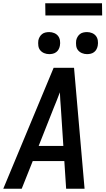

<svg xmlns="http://www.w3.org/2000/svg" viewBox="-23 -1147 643 1167"><path d="M-3 0 303 -735H427L491 0H379L368 -168H176L109 0ZM212 -260H362L347 -490Q345 -514 343.5 -538Q342 -562 341 -586Q332 -562 322.5 -538Q313 -514 303 -490ZM506 -818Q490 -818 475.5 -824Q461 -830 451.5 -841.5Q442 -853 440 -869Q438 -885 440 -901Q442 -912 448 -922.5Q454 -933 463 -940Q472 -947 483.5 -949.5Q495 -952 506 -952Q522 -952 536.5 -946Q551 -940 560 -928.5Q569 -917 571.5 -901Q574 -885 571 -869Q569 -858 563.5 -847.5Q558 -837 548.5 -830Q539 -823 528 -820.5Q517 -818 506 -818ZM276 -818Q260 -818 245.5 -824Q231 -830 221.5 -841.5Q212 -853 210 -869Q208 -885 210 -901Q212 -912 218 -922.5Q224 -933 233 -940Q242 -947 253.5 -949.5Q265 -952 276 -952Q292 -952 306.5 -946Q321 -940 330 -928.5Q339 -917 341.5 -901Q344 -885 341 -869Q339 -858 333.5 -847.5Q328 -837 318.5 -830Q309 -823 298 -820.5Q287 -818 276 -818ZM253 -1053 252 -1127H597L598 -1053Z"/></svg>

Font: Iosevka Aile Semibold
Style: Italic
Weight: 600
Italic angle: -9°
Designer: Belleve Invis
Foundry: Belleve Invis
Version: Version 31.1.0; ttfautohint (v1.8.4)